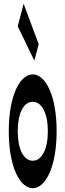

<svg xmlns="http://www.w3.org/2000/svg" viewBox="-20 -973 343 1007"><path d="M152 14C218 14 277 -96 277 -285C277 -473 218 -583 152 -583C85 -583 26 -473 26 -285C26 -96 85 14 152 14ZM73 -285C73 -379 104 -439 152 -439C199 -439 231 -379 231 -285C231 -190 199 -130 152 -130C104 -130 73 -190 73 -285ZM73 -835 160 -655 183 -741 104 -953Z"/></svg>

Font: 寒蝉无机体 CompactMedium
Style: Regular
Weight: 500
Width: 3
Designer: ChillTanhei {Warren2060}; 
Source Han Sans {Ryoko NISHIZUKA 西塚涼子 (kana, bopomofo & ideographs); Paul D. Hunt (Latin, Gre
Foundry: ChillType&Adobe
Version: Version 1.000;Glyphs 3.1.1 (3135)